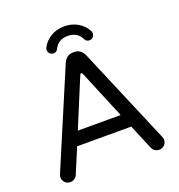

<svg xmlns="http://www.w3.org/2000/svg" viewBox="-149 -971 1028 1101"><g transform="rotate(-20 364.5 -420.0)"><path d="M223.6 -752Q223.6 -759.8 226.6 -765.6Q245.1 -802.7 281.7 -824.2Q318.4 -845.7 364.3 -845.7Q410.2 -845.7 446.8 -824.2Q483.4 -802.7 502 -765.6Q504.9 -759.8 504.9 -752Q504.9 -739.3 496.1 -730Q487.3 -720.7 473.6 -720.7Q454.1 -720.7 445.3 -740.2Q434.6 -762.7 413.6 -774.9Q392.6 -787.1 364.3 -787.1Q335.9 -787.1 314.9 -774.9Q293.9 -762.7 283.2 -740.2Q274.4 -720.7 254.9 -720.7Q241.2 -720.7 232.4 -730Q223.6 -739.3 223.6 -752ZM47.9 -39.1Q47.9 -45.9 52.7 -58.6L301.8 -646.5Q310.5 -666 325.2 -676.8Q339.8 -687.5 359.4 -687.5H369.1Q388.7 -687.5 403.3 -676.8Q418 -666 426.8 -646.5L675.8 -58.6Q680.7 -45.9 680.7 -39.1Q680.7 -20.5 668 -7.3Q655.3 5.9 635.7 5.9Q621.1 5.9 609.9 -1.5Q598.6 -8.8 592.8 -22.5L529.3 -173.8H199.2L135.7 -22.5Q129.9 -8.8 118.7 -1.5Q107.4 5.9 92.8 5.9Q73.2 5.9 60.5 -7.3Q47.9 -20.5 47.9 -39.1ZM364.3 -559.6Q359.4 -559.6 356.4 -552.7L233.4 -256.8H495.1L372.1 -552.7Q369.1 -559.6 364.3 -559.6Z"/></g></svg>

Font: YuPearl-Regular
Style: Regular
Weight: 400
Designer: Max Yao
Foundry: Max-Everyday
Version: Version 1.011; ttfautohint (v1.8.3)